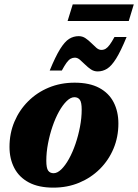

<svg xmlns="http://www.w3.org/2000/svg" viewBox="-20 -844 632 879"><path d="M321.5 -465.5Q389.5 -465.5 434 -441.8Q478.5 -418 500.2 -375.8Q522 -333.5 522 -278.5Q522 -217 499.8 -163.8Q477.5 -110.5 437 -70.2Q396.5 -30 342.5 -7.5Q288.5 15 224.5 15Q156.5 15 112 -8.8Q67.5 -32.5 45.5 -74.8Q23.5 -117 23.5 -171.5Q23.5 -233.5 46 -286.8Q68.5 -340 108.8 -380.2Q149 -420.5 203.2 -443Q257.5 -465.5 321.5 -465.5ZM225.5 -51Q242.5 -51 260.8 -68.8Q279 -86.5 295.8 -116.8Q312.5 -147 325.5 -185Q338.5 -223 346.2 -263.5Q354 -304 354 -342Q354 -375.5 345.5 -387.2Q337 -399 320.5 -399Q303.5 -399 285.2 -381.2Q267 -363.5 250.2 -333.5Q233.5 -303.5 220.5 -265.5Q207.5 -227.5 199.8 -187Q192 -146.5 192 -108.5Q192 -74.5 200.5 -62.8Q209 -51 225.5 -51ZM559.5 -674.5Q533 -610 511.8 -576Q490.5 -542 470.5 -529.5Q450.5 -517 427 -517Q410 -517 396 -526.5Q382 -536 369.5 -548.5Q357 -561 345.8 -570.5Q334.5 -580 323 -580Q312.5 -580 303.5 -575Q294.5 -570 285 -557.2Q275.5 -544.5 263 -521H207.5Q234 -585.5 255.2 -619.5Q276.5 -653.5 296.5 -666Q316.5 -678.5 340.5 -678.5Q357.5 -678.5 371.5 -669Q385.5 -659.5 397.8 -647.2Q410 -635 421.2 -625.2Q432.5 -615.5 444 -615.5Q455 -615.5 463.8 -620.8Q472.5 -626 482 -638.8Q491.5 -651.5 504 -674.5ZM289.5 -748 313 -824H592.5L569.5 -748Z"/></svg>

Font: Newsreader 16pt 16pt ExtraBold
Style: Italic
Weight: 800
Italic angle: -17°
Version: Version 1.003